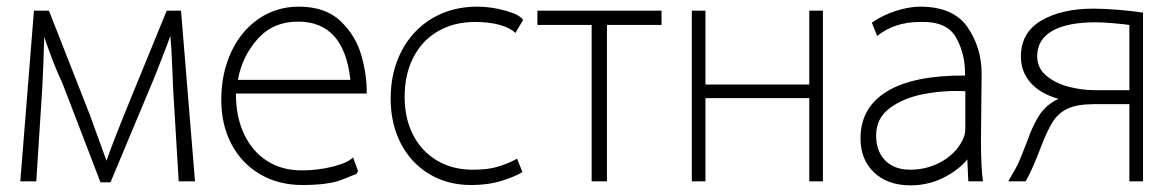

<svg xmlns="http://www.w3.org/2000/svg" viewBox="-20 -515 3509 577"><path d="M127 -483 250 -170 300 -32Q317 -82 375 -224L481 -483H524L566 30H517L500 -253Q499 -288 495 -368L492 -407Q482 -379 463 -331L449 -295L438 -268L312 33H282L168 -264Q140 -323 113 -404Q111 -326 107 -251L89 30H41L82 -483Z M878 -495Q958 -495 1003.5 -451.5Q1049 -408 1066 -348.5Q1083 -289 1082 -234H689V-233Q689 -164 713.5 -112Q738 -60 782.5 -31.5Q827 -3 886 -3Q936 -3 981 -14.5Q1026 -26 1041 -42L1056 -1L1051 8Q1047 9 1007.5 25Q968 41 888 41Q817 41 761.5 8.5Q706 -24 675.5 -82Q645 -140 645 -215Q645 -295 675 -359Q705 -423 758 -459Q811 -495 878 -495ZM876 -450Q800 -450 753.5 -397Q707 -344 695 -275H1033Q1014 -450 876 -450Z M1414 -495Q1456 -495 1499 -483Q1542 -471 1552 -455L1529 -416Q1512 -432 1480.5 -440.5Q1449 -449 1408 -449Q1344 -449 1296 -421Q1248 -393 1222 -342Q1196 -291 1196 -224Q1196 -159 1221.5 -109.5Q1247 -60 1293.5 -32.5Q1340 -5 1400 -5Q1445 -5 1474.5 -13.5Q1504 -22 1534 -38L1550 2Q1534 13 1492 27Q1450 41 1395 41Q1325 41 1270 8Q1215 -25 1184.5 -84Q1154 -143 1154 -219Q1154 -299 1187 -362Q1220 -425 1279 -460Q1338 -495 1414 -495Z M1968 -483V-440H1804V30H1758V-440H1595V-483Z M2100 -483V-261H2412V-483H2453V30H2412V-220H2100V30H2059V-483Z M2880 -288V-297Q2880 -356 2852 -404Q2824 -452 2744 -449Q2669 -449 2616 -407L2600 -447Q2635 -471 2674.5 -483Q2714 -495 2745 -495Q2845 -495 2887.5 -433.5Q2930 -372 2930 -293L2928 -93Q2928 -12 2934 30H2890L2887 -36Q2861 -4 2815.5 19Q2770 42 2716 42Q2648 42 2607 3.5Q2566 -35 2566 -99Q2566 -192 2646 -240.5Q2726 -289 2880 -288ZM2715 -5Q2770 -5 2815 -32.5Q2860 -60 2877 -104Q2881 -115 2881 -134V-241Q2818 -244 2757 -232.5Q2696 -221 2654.5 -190.5Q2613 -160 2613 -108Q2613 -60 2640.5 -32.5Q2668 -5 2715 -5Z M3415 -477V30H3374V-202H3269Q3218 -202 3189.5 -189Q3161 -176 3143.5 -148.5Q3126 -121 3105 -65Q3098 -46 3085 -16Q3072 14 3062 30H3010L3022 9Q3024 5 3032 -8.5Q3040 -22 3046 -38Q3062 -78 3066 -88Q3084 -140 3104.5 -170.5Q3125 -201 3161 -218Q3107 -233 3077.5 -266Q3048 -299 3048 -345Q3048 -417 3109 -453Q3170 -489 3266 -489Q3298 -489 3341 -485.5Q3384 -482 3415 -477ZM3374 -440Q3362 -442 3328 -445Q3294 -448 3273 -448Q3187 -448 3142 -422Q3097 -396 3097 -346Q3097 -310 3125 -287Q3153 -264 3192.5 -254Q3232 -244 3270 -244H3374Z"/></svg>

Font: Gmarket Sans TTF Light
Style: Regular
Weight: 300
Designer: Creative Director : Sungho Lee; Art Director : Kiwoong Choi; Project Manager : Sori Yang, Jongwook Yoon; Font Designer :
Foundry: Sandoll Inc.
Version: Version 1.000;hotconv 1.0.109;makeotfexe 2.5.65596